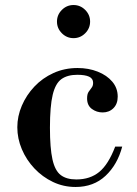

<svg xmlns="http://www.w3.org/2000/svg" viewBox="-20 -733 545 765"><path d="M281 12Q233 12 191 -8Q149 -28 117 -62Q85 -96 67 -138.5Q49 -181 49 -226Q49 -270 67 -312Q85 -354 117 -388Q149 -422 193 -442Q237 -462 289 -462Q333 -462 369.5 -447.5Q406 -433 427.5 -407.5Q449 -382 449 -348Q449 -319 432 -302Q415 -285 389 -285Q365 -285 346 -299Q327 -313 327 -341Q327 -358 333 -367Q339 -376 345 -383.5Q351 -391 351 -403Q351 -420 335 -427.5Q319 -435 288 -435Q249 -435 225 -418Q201 -401 190 -355.5Q179 -310 179 -224Q179 -143 189 -98Q199 -53 222 -35.5Q245 -18 284 -18Q339 -18 375.5 -48Q412 -78 439 -149H467Q448 -77 400.5 -32.5Q353 12 281 12ZM273 -581Q246 -581 226.5 -600.5Q207 -620 207 -647Q207 -674 226.5 -693.5Q246 -713 273 -713Q300 -713 319.5 -693.5Q339 -674 339 -647Q339 -620 319.5 -600.5Q300 -581 273 -581Z"/></svg>

Font: Libre Bodoni
Style: Regular
Weight: 400
Designer: Pablo Impallari, Rodrigo Fuenzalida
Foundry: Impallari Type
Version: Version 2.005;gftools[0.9.23]